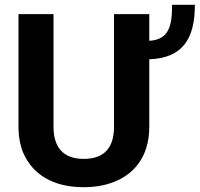

<svg xmlns="http://www.w3.org/2000/svg" viewBox="-20 -770 832 800"><path d="M329 -108C245 -108 203 -154 203 -242V-711H57V-242C57 -201 64 -164 77 -133C116 -43 201 10 329 10C368 10 405 5 438 -6C535 -37 602 -114 602 -242V-523C740 -528 792 -607 792 -750H697C697 -663 685 -605 602 -600V-711H455V-242C455 -154 414 -108 329 -108Z"/></svg>

Font: Asimov
Style: Regular
Weight: 500
Designer: Google
Version: Version 2.000980; 2014